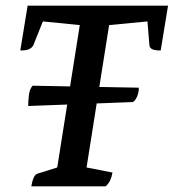

<svg xmlns="http://www.w3.org/2000/svg" viewBox="-20 -661 616 681"><path d="M91 0Q98 -41 113 -45L183 -67L263 -572L132 -585L98 -500Q93 -491 83 -486.5Q73 -482 52 -482L78 -641H576L550 -482Q529 -482 520 -486.5Q511 -491 510 -500L503 -585L367 -572L287 -67L379 -49Q376 -33 371 -22Q366 -11 355 0ZM80 -285Q80 -301 82.4 -323Q84.8 -345 95.6 -357L472.4 -350Q472.4 -332 465.8 -317.5Q459.2 -303 450.8 -299Z"/></svg>

Font: Petrona SemiBold
Style: Italic
Weight: 600
Italic angle: -9°
Designer: Ringo R. Seeber
Foundry: Ringo R. Seeber
Version: Version 2.001; ttfautohint (v1.8.3)